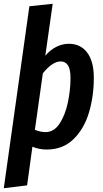

<svg xmlns="http://www.w3.org/2000/svg" viewBox="-32 -774 542 1013"><path d="M463 -364Q463 -265 437 -179Q411 -93 355 -39Q299 15 214 15Q175 15 139 0L111 204L-12 219L123 -741L246 -754L207 -480Q232 -510 264.5 -526.5Q297 -543 331 -543Q393 -543 428 -496.5Q463 -450 463 -364ZM340 -362Q340 -409 326.5 -429.5Q313 -450 288 -450Q265 -450 240.5 -432.5Q216 -415 194 -387L152 -89Q182 -77 208 -77Q253 -77 282.5 -122Q312 -167 326 -233Q340 -299 340 -362Z"/></svg>

Font: Fira Sans Extra Condensed Medium
Style: Italic
Weight: 500
Width: 3
Italic angle: -8°
Designer: Carrois Corporate & Edenspiekermann AG
Foundry: Carrois Corporate GbR & Edenspiekermann AG
Version: Version 4.203